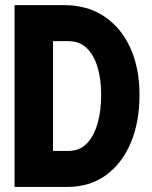

<svg xmlns="http://www.w3.org/2000/svg" viewBox="-20 -740 602 760"><path d="M37.6 0V-719.7H233.9Q326.2 -719.7 393.1 -674.8Q460 -629.9 496.1 -550Q532.2 -470.2 532.2 -364.7Q532.2 -256.8 497.6 -174.6Q462.9 -92.3 398.7 -46.1Q334.5 0 245.6 0ZM189.9 -142.6H251.5Q293.9 -142.6 322.3 -170.7Q350.6 -198.7 365.5 -248.8Q380.4 -298.8 380.4 -364.7Q380.4 -427.7 365.7 -475.6Q351.1 -523.4 322.5 -550.3Q293.9 -577.1 251.5 -577.1H189.9Z"/></svg>

Font: Reddit Mono ExtraBold
Style: Regular
Weight: 800
Monospace: yes
Designer: Stephen Hutchings
Foundry: Reddit
Version: Version 1.014